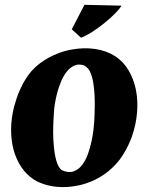

<svg xmlns="http://www.w3.org/2000/svg" viewBox="-20 -761 611 789"><path d="M453.6 -529.8Q487.3 -507.8 508.5 -471.7Q529.8 -435.5 538.6 -391.4Q547.4 -347.2 543.2 -298.1Q539.1 -249 522.5 -201.2V-200.7Q515.6 -182.1 507.1 -164.1Q498.5 -146 487.8 -128.9Q471.7 -102.1 450.9 -80.8Q430.2 -59.6 407 -43.7Q383.8 -27.8 358.4 -16.8Q333 -5.9 307.1 0Q306.2 0 305.7 0.2Q305.2 0.5 304.2 0.5Q302.7 1 301.5 1.2Q300.3 1.5 298.8 1.5Q264.6 8.8 231.4 7.8Q198.2 6.8 168.9 -1.5Q168 -2 167.5 -2Q167 -2 166.5 -2.4Q139.6 -10.3 119.6 -22.9Q87.9 -43.5 67.4 -74.7Q46.9 -106 36.1 -144Q25.4 -184.1 25.6 -228.8Q25.9 -273.4 37.1 -319.3V-319.8Q42 -337.9 47.9 -355.7Q53.7 -373.5 61.5 -390.6Q66.4 -401.4 71.5 -411.9Q76.7 -422.4 83 -432.1Q106 -471.7 142.8 -499.8Q179.7 -527.8 223.1 -543.5Q249.5 -553.2 275.9 -557.6Q324.2 -566.4 370.6 -559.8Q417 -553.2 453.6 -529.8ZM367.2 -260.7Q371.1 -332 368.2 -375.7Q365.2 -419.4 358.2 -444.1Q351.1 -468.8 342.3 -478.5Q333.5 -488.3 325.7 -492.2Q303.2 -499.5 285.4 -491.5Q267.6 -483.4 254.2 -466.3Q240.7 -449.2 231 -426Q221.2 -402.8 215.1 -379.6Q209 -356.4 205.8 -336.2Q202.6 -315.9 202.1 -305.2Q196.8 -234.4 199.2 -188.2Q201.7 -142.1 208 -114.5Q214.4 -86.9 222.2 -75Q230 -63 235.4 -61Q262.7 -49.3 283.2 -57.1Q303.7 -64.9 318.1 -84Q332.5 -103 341.8 -129.4Q351.1 -155.8 356.4 -181.6Q361.8 -207.5 364.3 -229.2Q366.7 -251 367.2 -260.7ZM274.9 -640.6 327.1 -741.2 479 -737.8Q472.2 -725.1 453.6 -706.3Q435.1 -687.5 411.1 -668Q387.2 -648.4 361.1 -631.3Q335 -614.3 313 -606Z"/></svg>

Font: Brush Lettering One
Style: Bold Italic
Weight: 400
Italic angle: -7°
Designer: Eben Sorkin
Foundry: Eben Sorkin
Version: Version 1.001